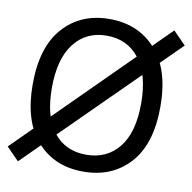

<svg xmlns="http://www.w3.org/2000/svg" viewBox="-82 -715 809 807"><g transform="rotate(10 322.5 -312.0)"><path d="M-7 -38 598 -640 652 -585 46 16ZM51 -314Q51 -473 125.5 -556.5Q200 -640 323 -640Q445 -640 520.5 -556.5Q596 -473 596 -313.5Q596 -154 521 -71.5Q446 11 323 11Q200 11 125.5 -72.5Q51 -156 51 -314ZM184 -503Q133 -437 133 -313Q133 -189 184 -125Q235 -61 323 -61Q411 -61 462.5 -125Q514 -189 514 -313Q514 -437 462.5 -503Q411 -569 323 -569Q235 -569 184 -503Z"/></g></svg>

Font: Karmilla
Style: Regular
Weight: 400
Designer: Jonathan Pinhorn
Version: Version 1.000